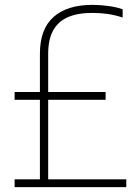

<svg xmlns="http://www.w3.org/2000/svg" viewBox="-20 -769 564 789"><path d="M144 -16V-548Q144 -649.5 200 -699.2Q256 -749 360 -749Q390 -749 424.2 -744.5Q458.5 -740 484 -731V-697Q452 -707.5 421.2 -711.8Q390.5 -716 359 -716Q299.5 -716 259.2 -698.5Q219 -681 198.5 -644Q178 -607 178 -548V-16ZM40 0V-32H499V0ZM40 -359V-391H414V-359Z"/></svg>

Font: Encode Sans SC Condensed Thin
Style: Regular
Weight: 100
Width: 3
Designer: Multiple Designers
Foundry: Impallari Type
Version: Version 3.002